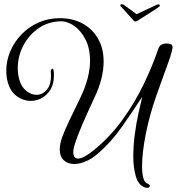

<svg xmlns="http://www.w3.org/2000/svg" viewBox="-20 -765 846 919"><path d="M738 -744Q743 -744 745 -740.5Q747 -737 742 -733Q737 -729 721 -718.5Q705 -708 686 -696Q667 -684 652.5 -675Q638 -666 637 -665Q634 -663 631.5 -662.5Q629 -662 627 -662Q624 -662 620 -666Q619 -668 609.5 -678Q600 -688 589 -700.5Q578 -713 569 -723Q560 -733 558 -734Q556 -736 556 -739Q556 -744 561.5 -744.5Q567 -745 571 -743L634 -697L732 -743Q734 -744 738 -744ZM684 134Q678 134 675 133Q643 122 630.5 80Q618 38 618 -17Q618 -67 625 -120.5Q632 -174 642.5 -222Q653 -270 661 -302Q614 -230 562.5 -156.5Q511 -83 445 -27Q417 -3 388 8.5Q359 20 335 20Q305 20 285.5 2Q266 -16 266 -51Q266 -74 277 -107Q290 -142 312 -188.5Q334 -235 365 -298Q389 -348 400 -392Q411 -436 411 -473Q411 -534 389 -576.5Q367 -619 334.5 -641.5Q302 -664 268 -663Q208 -661 162 -628Q116 -595 90.5 -544.5Q65 -494 65 -439Q65 -410 72 -385Q82 -349 106 -330Q130 -311 155 -311Q184 -311 206 -338Q228 -365 223 -422Q223 -427 225.5 -431.5Q228 -436 231 -436Q236 -436 237 -424Q238 -419 238 -413.5Q238 -408 238 -403Q238 -364 222 -337Q206 -310 180.5 -296Q155 -282 127 -282Q92 -282 61 -304Q30 -326 17 -372Q10 -397 10 -427Q10 -474 29 -519Q48 -564 82.5 -600Q117 -636 164 -657Q211 -678 266 -678Q328 -678 375 -652.5Q422 -627 449 -580.5Q476 -534 476 -470Q476 -433 466 -391Q456 -349 434 -302Q398 -225 373.5 -168Q349 -111 338 -74Q331 -54 331 -36Q331 -6 354 -6Q366 -6 383.5 -15Q401 -24 425 -43Q507 -109 567.5 -193.5Q628 -278 670 -366.5Q712 -455 738 -532Q743 -547 754.5 -552Q766 -557 776 -557Q783 -557 788.5 -556Q794 -555 795 -554Q806 -553 806 -537Q804 -522 796 -497Q787 -469 770 -423Q753 -377 729 -309Q695 -212 677.5 -122Q660 -32 660 29Q660 65 666 87Q672 109 684 113Q697 117 697 125Q697 134 684 134Z"/></svg>

Font: Gwendolyn
Style: Bold
Weight: 700
Designer: Robert E. Leuschke
Foundry: Robert E. Leuschke
Version: Version 1.010; ttfautohint (v1.8.3)